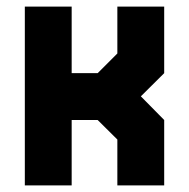

<svg xmlns="http://www.w3.org/2000/svg" viewBox="-20 -560 571 580"><path d="M55 0V-540H196.5V-339H275L334.5 -398.5V-540H476V-339L405.5 -269L476 -197.5V0H334.5V-138.5L275 -197.5H196.5V0Z"/></svg>

Font: Tourney Condensed Black
Style: Regular
Weight: 900
Width: 3
Designer: Tyler Finck
Foundry: Etcetera Type Co
Version: Version 1.010; ttfautohint (v1.8.3)